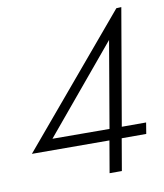

<svg xmlns="http://www.w3.org/2000/svg" viewBox="-80 -766 712 832"><g transform="rotate(-10 276.5 -350.0)"><path d="M368 -189 117 -190 433 -569ZM18 -141 359 -140 335 0H389L413 -140H521L529 -189H422L510 -700L488 -699Z"/></g></svg>

Font: Jost* 300 Light Italic
Style: Italic
Weight: 300
Italic angle: -10°
Version: Version 3.200; ttfautohint (v0.97) -l 8 -r 50 -G 200 -x 14 -